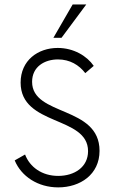

<svg xmlns="http://www.w3.org/2000/svg" viewBox="-20 -813 504 841"><path d="M213.9 -647.5H249.5L357.9 -793.5H298.3ZM234.9 7.8C331.5 7.8 416 -48.8 416 -152.3C416 -351.1 120.6 -302.7 120.6 -454.6C120.6 -521 175.3 -552.7 233.9 -552.7C286.1 -552.7 326.2 -528.3 353.5 -492.7L390.6 -524.4C360.8 -567.9 302.7 -603 232.9 -603C146 -603 70.3 -548.3 70.3 -451.2C70.3 -259.8 365.7 -306.6 365.7 -150.9C365.7 -81.1 306.2 -42.5 234.9 -42.5C163.6 -42.5 110.4 -81.5 89.8 -136.2L44.4 -110.4C73.2 -40.5 146 7.8 234.9 7.8Z"/></svg>

Font: Now Light
Style: Regular
Weight: 300
Designer: Alfredo Marco Pradil
Foundry: Alfredo Marco Pradil
Version: Version 1.200;hotconv 1.0.109;makeotfexe 2.5.65596